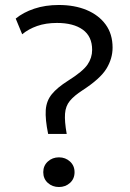

<svg xmlns="http://www.w3.org/2000/svg" viewBox="-20 -735 522 770"><path d="M173 -198Q161 -256.5 163.5 -293.5Q166 -330.5 187.8 -357.2Q209.5 -384 254 -412Q312 -448.5 330.8 -475.8Q349.5 -503 349.5 -535Q349.5 -589 312 -616Q274.5 -643 208.5 -643Q164 -643 129 -630.8Q94 -618.5 69 -597.5L43 -660.5Q73.5 -685.5 117.5 -700.2Q161.5 -715 216 -715Q279 -715 327.5 -694.8Q376 -674.5 403.8 -636.5Q431.5 -598.5 431.5 -544Q431.5 -500 406.8 -459.5Q382 -419 311 -373Q277 -351 260 -330.2Q243 -309.5 240.8 -279Q238.5 -248.5 247.5 -198ZM216.5 15Q190 15 171.8 -1.5Q153.5 -18 153.5 -44.5Q153.5 -70.5 171.8 -87.2Q190 -104 216.5 -104Q242.5 -104 260.8 -87.2Q279 -70.5 279 -44.5Q279 -18 260.8 -1.5Q242.5 15 216.5 15Z"/></svg>

Font: Geologica ExtraLight
Style: Regular
Weight: 200
Designer: Sindre Bremnes, Frode Helland
Foundry: Monokrom Skriftforlag AS
Version: Version 1.010; ttfautohint (v1.8.4.7-5d5b);gftools[0.9.28]